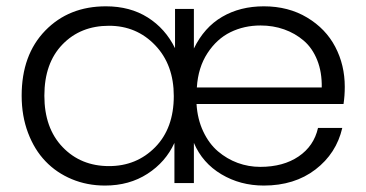

<svg xmlns="http://www.w3.org/2000/svg" viewBox="-20 -574 1148 602"><path d="M796.9 -494.1Q745.6 -494.1 702.6 -473.1Q659.7 -452.1 630.4 -407.2Q601.1 -362.3 597.2 -299.8H988.8Q989.7 -347.7 974.6 -385.5Q959.5 -423.3 932.4 -446.5Q905.3 -469.7 870.8 -481.9Q836.4 -494.1 796.9 -494.1ZM47.9 -273.9Q47.9 -401.9 121.8 -478Q195.8 -554.2 312 -554.2Q387.7 -554.2 443.1 -519.3Q498.5 -484.4 528.8 -422.9V-545.9H587.9V-421.9Q620.1 -488.3 676.5 -521.2Q732.9 -554.2 807.1 -554.2Q884.3 -554.2 942.9 -519Q1001.5 -483.9 1031.2 -427Q1061 -370.1 1061 -301.8Q1061 -273.4 1057.1 -248H596.2Q599.1 -200.2 617.2 -161.9Q635.3 -123.5 663.3 -99.6Q691.4 -75.7 725.3 -63.2Q759.3 -50.8 795.9 -50.8Q868.2 -50.8 916.3 -83.5Q964.4 -116.2 977.1 -172.9H1053.2Q1034.7 -92.8 969 -42.5Q903.3 7.8 807.1 7.8Q733.4 7.8 674.1 -27.6Q614.7 -63 587.9 -126V0H526.9V-126Q499.5 -65.9 442.4 -29.1Q385.3 7.8 309.1 7.8Q253.4 7.8 205.3 -12.2Q157.2 -32.2 122.6 -68.4Q87.9 -104.5 67.9 -157.5Q47.9 -210.4 47.9 -273.9ZM119.1 -273.9Q119.1 -172.4 176.3 -112.8Q233.4 -53.2 321.8 -53.2Q408.2 -53.2 466.6 -112.5Q524.9 -171.9 524.9 -272.9Q524.9 -371.1 466.6 -432.1Q408.2 -493.2 321.8 -493.2Q232.4 -493.2 175.8 -434.6Q119.1 -376 119.1 -273.9Z"/></svg>

Font: PoppinsZ Light
Style: Regular
Weight: 300
Designer: Ninad Kale (Devanagari), Jonny Pinhorn (Latin)
Foundry: Indian Type Foundry
Version: Version 3.002;FEAKit 1.0